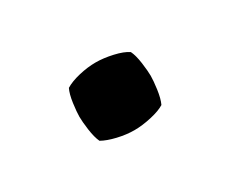

<svg xmlns="http://www.w3.org/2000/svg" viewBox="-39 -425 387 322"><g transform="rotate(-30 154.0 -263.5)"><path d="M85 -263.5Q85 -272.5 87.2 -289Q89.5 -305.5 94 -314.5Q104.5 -321 121.5 -325Q138.5 -329 154 -329Q169 -329 186.8 -325Q204.5 -321 214 -314.5Q218.5 -305.5 220.8 -289Q223 -272.5 223 -263.5Q223 -254.5 220.8 -238Q218.5 -221.5 214 -212Q204.5 -206 186.8 -202Q169 -198 154 -198Q138.5 -198 121.5 -202Q104.5 -206 94 -212Q89.5 -221.5 87.2 -238Q85 -254.5 85 -263.5Z"/></g></svg>

Font: Signika Negative Medium
Style: Regular
Weight: 500
Designer: Anna Giedry
Foundry: Anna Giedry
Version: Version 2.001